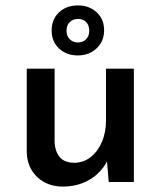

<svg xmlns="http://www.w3.org/2000/svg" viewBox="-20 -673 594 710"><path d="M213 17Q155 17 118 -18Q81 -53 79 -108V-419H182V-145Q184 -113 200.5 -92.5Q217 -72 254 -71Q288 -71 314.5 -91.5Q341 -112 356.5 -147.5Q372 -183 372 -229V-419H475V0H382L374 -97L378 -81Q365 -53 341 -30.5Q317 -8 284 4.5Q251 17 213 17ZM171 -560Q171 -602 198.5 -627.5Q226 -653 268 -653Q310 -653 337.5 -627.5Q365 -602 365 -561Q365 -520 337 -494Q309 -468 268 -468Q226 -468 198.5 -493.5Q171 -519 171 -560ZM226 -559Q226 -540 238 -528Q250 -516 268 -516Q287 -516 298.5 -528Q310 -540 310 -559Q310 -580 298.5 -591.5Q287 -603 269 -603Q250 -603 238 -591.5Q226 -580 226 -559Z"/></svg>

Font: Josefin Sans Thin Medium
Style: Regular
Weight: 500
Version: Version 2.000